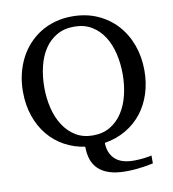

<svg xmlns="http://www.w3.org/2000/svg" viewBox="-93 -768 925 1029"><g transform="rotate(-10 369.5 -253.0)"><path d="M700.2 -335Q700.2 -267.6 681.4 -209Q662.6 -150.4 627 -105Q591.3 -59.6 540 -29.5Q488.8 0.5 423.8 11.2Q424.8 67.4 458.7 99.6Q492.7 131.8 562 131.8Q580.1 131.8 596.2 130.4Q612.3 128.9 625 127.2Q637.7 125.5 646.2 123.8Q654.8 122.1 658.2 121.1V164.1Q652.8 165 638.9 168Q625 170.9 605 173.8Q585 176.8 560.5 179Q536.1 181.2 509.8 181.2Q457 181.2 420.4 169.4Q383.8 157.7 360.6 135.7Q337.4 113.8 327.1 82.8Q316.9 51.8 316.9 13.2Q256.8 4.4 206.1 -23.4Q155.3 -51.3 118.2 -95.9Q81.1 -140.6 60.1 -201.2Q39.1 -261.7 39.1 -335Q39.1 -383.8 49.6 -429Q60.1 -474.1 79.8 -513.2Q99.6 -552.2 128.4 -584.2Q157.2 -616.2 193.8 -639.2Q230.5 -662.1 274.2 -674.6Q317.9 -687 368.2 -687Q444.3 -687 505.6 -659.7Q566.9 -632.3 610.1 -585Q653.3 -537.6 676.8 -473.1Q700.2 -408.7 700.2 -335ZM582 -335Q582 -394 569.3 -447.5Q556.6 -501 530.5 -541.7Q504.4 -582.5 464.4 -606.7Q424.3 -630.9 369.1 -630.9Q314.5 -630.9 274.2 -607.4Q233.9 -584 207.5 -543.7Q181.2 -503.4 168.5 -450Q155.8 -396.5 155.8 -336.9Q155.8 -278.3 168.9 -224.4Q182.1 -170.4 208.7 -129.2Q235.4 -87.9 275.4 -63.5Q315.4 -39.1 369.1 -39.1Q423.3 -39.1 463.4 -63.2Q503.4 -87.4 529.8 -128.2Q556.2 -168.9 569.1 -222.7Q582 -276.4 582 -335Z"/></g></svg>

Font: Tagmukay Beta
Style: Regular
Weight: 400
Designer: Peter Martin
Foundry: SIL International
Version: Version 2.000; dev 82b92eM